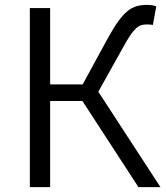

<svg xmlns="http://www.w3.org/2000/svg" viewBox="-20 -765 680 785"><path d="M102 0H185V-352H317L546 0H636L382 -390L482 -569C528 -654 547 -665 580 -665C587 -665 595 -665 605 -663L619 -739C609 -743 595 -745 582 -745C519 -745 484 -723 421 -609L318 -420H185V-732H102Z"/></svg>

Font: Noto Sans CJK SC DemiLight
Style: Regular
Weight: 350
Designer: Ryoko NISHIZUKA 西塚涼子 (kana, bopomofo & ideographs); Paul D. Hunt (Latin, Greek & Cyrillic); Sandoll Communications 산돌커뮤니
Foundry: Adobe
Version: Version 2.004;hotconv 1.0.118;makeotfexe 2.5.65603